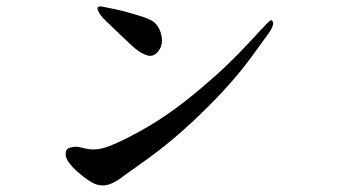

<svg xmlns="http://www.w3.org/2000/svg" viewBox="-20 -621 1040 585"><path d="M809 -537Q805 -528 794 -513.5Q783 -499 756 -461Q729 -423 695.5 -383.5Q662 -344 615 -297Q568 -250 523 -211Q478 -172 427 -135L361 -88Q338 -70 322 -63Q307 -56 293 -56Q273 -56 253.5 -69Q234 -82 217.5 -96.5Q201 -111 190.5 -125Q180 -139 180 -150Q180 -161 184 -166Q188 -170 196.5 -172Q205 -174 213 -174Q217 -174 237.5 -169Q258 -164 278.5 -166.5Q299 -169 328 -182Q359 -195 407 -221.5Q455 -248 499.5 -279.5Q544 -311 592.5 -352Q641 -393 675 -426Q709 -459 735.5 -487.5Q762 -516 774.5 -529.5Q787 -543 796 -552Q805 -561 808 -559Q811 -557 812 -552Q813 -547 809 -537ZM369 -494 330 -531Q320 -541 303.5 -556.5Q287 -572 281 -584Q275 -596 278 -599Q281 -602 291 -601Q302 -599 323 -594.5Q344 -590 352.5 -588Q361 -586 400 -574.5Q439 -563 451 -552Q463 -541 469 -523.5Q475 -506 473 -489Q471 -476 462 -464.5Q453 -453 441 -451Q433 -449 414.5 -458Q396 -467 369 -494Z"/></svg>

Font: ChillKai
Style: Regular
Weight: 400
Designer: ChillType
Foundry: 寒蝉字型
Version: Version 2.000